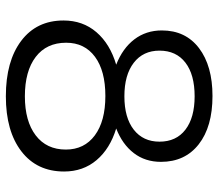

<svg xmlns="http://www.w3.org/2000/svg" viewBox="-65 -678 746 656"><g transform="rotate(90 308.0 -350.0)"><path d="M533 -527Q533 -473 503 -434Q473 -395 419 -374Q488 -353 527 -307Q566 -261 566 -196Q566 -103 497 -50Q428 3 309 3Q189 3 119.5 -49.5Q50 -102 50 -194Q50 -260 90 -306.5Q130 -353 201 -374Q145 -396 114.5 -436Q84 -476 84 -530Q84 -611 144.5 -657Q205 -703 308 -703Q413 -703 473 -656Q533 -609 533 -527ZM153 -522Q153 -466 194.5 -434Q236 -402 309 -402Q382 -402 423 -434Q464 -466 464 -522Q464 -579 423 -610.5Q382 -642 309 -642Q235 -642 194 -610.5Q153 -579 153 -522ZM126 -203Q126 -136 174.5 -99Q223 -62 309 -62Q394 -62 442.5 -99Q491 -136 491 -202Q491 -265 442.5 -301Q394 -337 308 -337Q222 -337 174 -301.5Q126 -266 126 -203Z"/></g></svg>

Font: Kalaa
Style: Regular
Weight: 400
Version: Version 1.20 June 5, 2016